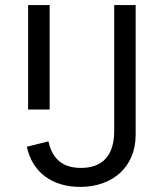

<svg xmlns="http://www.w3.org/2000/svg" viewBox="-20 -718 640 750"><path d="M426.1 -698.2V-206C426.1 -108 377.8 -62.1 296.2 -62.1C209.2 -62.1 181.1 -114 169 -165.8L84.9 -144.9C105.8 -45.1 183.9 12.1 293 12.1C421.2 12.1 509.9 -67.1 509.9 -191.1V-698.2ZM89.8 -290.1H174V-698.2H89.8Z"/></svg>

Font: Margiela Mono
Style: Regular
Weight: 400
Designer: Mike Abbink, Paul van der Laan, Pieter van Rosmalen
Foundry: Bold Monday
Version: Version 2.003 2021